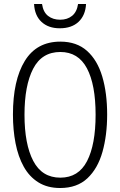

<svg xmlns="http://www.w3.org/2000/svg" viewBox="-20 -934 603 964"><path d="M282 10Q218 10 172.5 -18.5Q127 -47 99 -97.5Q71 -148 58 -215Q45 -282 45 -359Q45 -531 104.5 -628Q164 -725 283 -725Q365 -725 417 -678.5Q469 -632 493.5 -549.5Q518 -467 518 -359Q518 -255 494.5 -171.5Q471 -88 419 -39Q367 10 282 10ZM283 -42Q374 -42 417 -125Q460 -208 460 -358Q460 -509 416.5 -591Q373 -673 283 -673Q190 -673 146.5 -589Q103 -505 103 -358Q103 -210 147 -126Q191 -42 283 -42ZM280 -792Q223 -792 188.5 -824Q154 -856 151 -914H191Q197 -873 221.5 -854Q246 -835 282 -835Q318 -835 342 -854.5Q366 -874 372 -914H412Q409 -857 374.5 -824.5Q340 -792 280 -792Z"/></svg>

Font: Noto Sans Mono SemiCondensed Light
Style: Regular
Weight: 300
Width: 4
Designer: Monotype Design Team
Foundry: Monotype Imaging Inc.
Version: Version 2.014; ttfautohint (v1.8.4.7-5d5b)